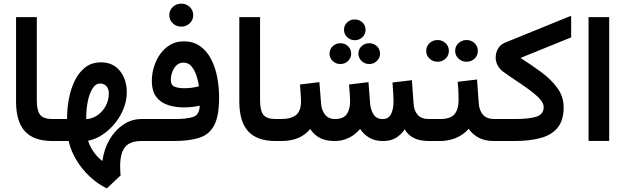

<svg xmlns="http://www.w3.org/2000/svg" viewBox="-20 -780 3458 1062"><path d="M68.8 -685.1H183.6V-226.1Q183.6 -168 202.1 -144.8Q220.7 -121.6 269.5 -121.6H281.2V0H269.5Q166.5 0 117.7 -54Q68.8 -107.9 68.8 -218.8Z M263.2 0V-121.6H351.1V-131.3Q351.1 -180.7 361.1 -233.6Q371.1 -286.6 392.8 -332.3Q414.6 -377.9 450.4 -406.5Q486.3 -435.1 538.1 -435.1Q605.5 -435.1 643.3 -387.9Q681.2 -340.8 681.2 -269.5Q681.2 -224.1 663.8 -179.9Q646.5 -135.7 616.2 -98.4Q585.9 -61 547.6 -35.4Q509.3 -9.8 467.3 -1.5Q475.6 27.3 496.8 58.3Q518.1 89.4 546.4 110.8Q555.2 45.4 585.4 -7.1Q615.7 -59.6 661.6 -90.6Q707.5 -121.6 763.7 -121.6H779.3V0H762.7Q698.2 0 671.4 33.7Q644.5 67.4 644.5 140.1Q644.5 151.9 645.3 164.8Q646 177.7 647 190.4L570.8 262.2Q520 237.3 476.3 196.3Q432.6 155.3 402.1 104.5Q371.6 53.7 359.9 0ZM534.2 -317.9Q508.3 -317.9 491 -289.3Q473.6 -260.7 465.3 -217.8Q457 -174.8 457 -131.8V-121.1Q491.2 -123 519.5 -142.8Q547.9 -162.6 564.9 -194.3Q582 -226.1 582 -262.7Q582 -288.6 568.8 -303.2Q555.7 -317.9 534.2 -317.9Z M916.5 -696.3Q916.5 -723.1 935.8 -741.5Q955.1 -759.8 982.9 -759.8Q1010.3 -759.8 1029.5 -741.5Q1048.8 -723.1 1048.8 -696.3Q1048.8 -669.4 1029.5 -651.1Q1010.3 -632.8 982.9 -632.8Q955.1 -632.8 935.8 -651.1Q916.5 -669.4 916.5 -696.3ZM945.8 -121.6Q1015.6 -121.6 1049.8 -133.8Q1084 -146 1084.5 -195.8Q1043.9 -186 999 -186Q914.1 -186 866.9 -221.2Q819.8 -256.3 819.8 -332.5Q819.8 -371.1 831.5 -409.9Q843.3 -448.7 866 -480.7Q888.7 -512.7 921.4 -532Q954.1 -551.3 996.1 -551.3Q1049.8 -551.3 1087.2 -524.4Q1124.5 -497.6 1147.7 -452.9Q1170.9 -408.2 1181.4 -353Q1191.9 -297.9 1191.9 -240.7Q1191.9 -140.6 1165.8 -88.9Q1139.6 -37.1 1084.2 -18.6Q1028.8 0 939.9 0H761.2V-121.6ZM1000.5 -292Q1039.1 -292 1080.6 -302.7Q1076.7 -330.6 1066.9 -360.8Q1057.1 -391.1 1039.8 -412.4Q1022.5 -433.6 995.1 -433.6Q971.2 -433.6 955.6 -418Q939.9 -402.3 932.4 -380.1Q924.8 -357.9 924.8 -337.4Q924.8 -309.1 945.6 -300.5Q966.3 -292 1000.5 -292Z M1303.7 -685.1H1418.5V-226.1Q1418.5 -168 1437 -144.8Q1455.6 -121.6 1504.4 -121.6H1516.1V0H1504.4Q1401.4 0 1352.5 -54Q1303.7 -107.9 1303.7 -218.8Z M1882.8 -615.2Q1882.8 -639.6 1900.1 -656Q1917.5 -672.4 1942.4 -672.4Q1967.3 -672.4 1984.6 -656Q2002 -639.6 2002 -615.2Q2002 -590.8 1984.6 -574.2Q1967.3 -557.6 1942.4 -557.6Q1917.5 -557.6 1900.1 -574.5Q1882.8 -591.3 1882.8 -615.2ZM1962.4 -483.4Q1962.4 -507.8 1980 -524.4Q1997.6 -541 2022.5 -541Q2047.4 -541 2064.7 -524.4Q2082 -507.8 2082 -483.4Q2082 -459.5 2064.7 -442.6Q2047.4 -425.8 2022.5 -425.8Q1997.6 -425.8 1980 -442.6Q1962.4 -459.5 1962.4 -483.4ZM1802.7 -483.4Q1802.7 -507.8 1820.3 -524.4Q1837.9 -541 1862.8 -541Q1887.7 -541 1905 -524.4Q1922.4 -507.8 1922.4 -483.4Q1922.4 -459.5 1905 -442.6Q1887.7 -425.8 1862.8 -425.8Q1837.9 -425.8 1820.3 -442.6Q1802.7 -459.5 1802.7 -483.4ZM2097.7 0Q2053.2 0 2022.2 -18.6Q1991.2 -37.1 1971.7 -66.9Q1945.8 -35.6 1909.9 -17.8Q1874 0 1832.5 0Q1780.8 0 1748.3 -17.6Q1715.8 -35.2 1695.8 -66.4Q1670.4 -35.2 1631.3 -17.6Q1592.3 0 1532.2 0H1498V-121.6H1533.2Q1589.8 -121.6 1617.4 -143.8Q1645 -166 1645 -220.7Q1645 -232.4 1643.3 -258.3Q1641.6 -284.2 1639.2 -312.5L1746.6 -325.7L1755.9 -207.5Q1758.3 -171.9 1777.3 -146.7Q1796.4 -121.6 1833.5 -121.6Q1878.4 -121.6 1897.5 -147.9Q1916.5 -174.3 1916.5 -220.7Q1916.5 -231.9 1914.8 -258.1Q1913.1 -284.2 1910.6 -312.5L2018.1 -325.7L2027.3 -207.5Q2029.8 -173.3 2045.9 -147.5Q2062 -121.6 2097.2 -121.6Q2129.4 -121.6 2143.1 -149.2Q2156.7 -176.8 2156.7 -219.7Q2156.7 -237.3 2155 -265.1Q2153.3 -293 2150.9 -323.7L2258.3 -336.4L2267.6 -207.5Q2270 -167.5 2290.5 -144.5Q2311 -121.6 2351.1 -121.6H2364.7V0H2352.1Q2254.9 0 2218.8 -64.5Q2198.7 -35.2 2170.4 -17.6Q2142.1 0 2097.7 0Z M2497.6 -498.5Q2497.6 -523.9 2516.1 -541.3Q2534.7 -558.6 2560.5 -558.6Q2586.9 -558.6 2605 -541.3Q2623 -523.9 2623 -498.5Q2623 -473.1 2605 -455.8Q2586.9 -438.5 2560.5 -438.5Q2534.7 -438.5 2516.1 -455.8Q2497.6 -473.1 2497.6 -498.5ZM2337.4 -498.5Q2337.4 -523.9 2355.7 -541.3Q2374 -558.6 2400.4 -558.6Q2426.3 -558.6 2444.6 -541.3Q2462.9 -523.9 2462.9 -498.5Q2462.9 -473.1 2444.6 -455.8Q2426.3 -438.5 2400.4 -438.5Q2374 -438.5 2355.7 -455.8Q2337.4 -473.1 2337.4 -498.5ZM2346.2 -121.6H2414.6Q2471.2 -121.6 2493.9 -148.2Q2516.6 -174.8 2516.6 -227.1Q2516.6 -253.9 2515.4 -278.8Q2514.2 -303.7 2511.7 -327.6L2618.7 -340.3L2627.9 -210.4Q2630.4 -169.9 2651.1 -145.8Q2671.9 -121.6 2713.9 -121.6H2723.6V0H2712.9Q2662.1 0 2627.9 -18.3Q2593.8 -36.6 2572.3 -67.4Q2543.9 -34.7 2502.4 -17.3Q2460.9 0 2414.6 0H2346.2Z M2858.9 -459.5Q2920.9 -420.4 2975.3 -379.9Q3029.8 -339.4 3063.7 -292.2Q3097.7 -245.1 3097.7 -186Q3097.7 -115.7 3065.4 -75Q3033.2 -34.2 2971.9 -17.1Q2910.6 0 2823.7 0H2705.6V-121.6H2823.2Q2907.7 -121.6 2947.5 -134.8Q2987.3 -147.9 2987.3 -188Q2987.3 -210 2963.9 -234.9Q2940.4 -259.8 2904.3 -285.9Q2868.2 -312 2829.6 -337.4Q2791 -362.8 2760.3 -385.7Q2741.7 -399.9 2731.7 -420.2Q2721.7 -440.4 2721.7 -462.4Q2721.7 -487.3 2734.4 -510.3Q2747.1 -533.2 2772 -543.5L3139.2 -692.9V-573.2Z M3349.6 -685.1V-0.5H3235.4V-685.1Z"/></svg>

Font: Vazirmatn RD SemiBold
Style: Regular
Weight: 600
Designer: Saber Rastikerdar
Foundry: Saber Rastikerdar
Version: Version 32.102